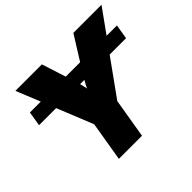

<svg xmlns="http://www.w3.org/2000/svg" viewBox="-165 -940 1152 1152"><g transform="rotate(-45 410.5 -364.0)"><path d="M798.8 -574.2 783.7 -481.4H45.4L60.5 -574.2ZM241.2 0 283.2 -251.5 90.8 -727.5H315.4L384.3 -513.2Q393.6 -484.9 400.1 -455.3Q406.7 -425.8 412.6 -390.6H383.8Q399.9 -425.8 415.5 -455.3Q431.2 -484.9 448.7 -513.2L582.5 -727.5H821.3L479.5 -251.5L437.5 0Z"/></g></svg>

Font: Inter 20pt Black
Style: Italic
Weight: 900
Italic angle: -9.3988°
Version: Version 4.001;git-66647c0bb